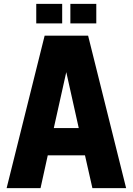

<svg xmlns="http://www.w3.org/2000/svg" viewBox="-20 -965 681 985"><path d="M209 -782H432L627 0H454L416 -168H225L188 0H14ZM320 -595 256 -308H384ZM299 -945V-845H166V-945ZM474 -945V-845H341V-945Z"/></svg>

Font: Cooper Hewitt
Style: Bold
Weight: 711
Designer: Village Type and Design LLC
Foundry: Cooper Hewitt Smithsonian Design Museum
Version: 1.000